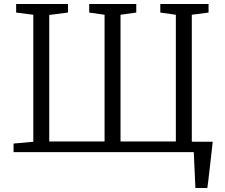

<svg xmlns="http://www.w3.org/2000/svg" viewBox="-20 -763 1127 963"><path d="M960 180Q959 157.5 958 135Q957 112.5 956 90Q955 67.5 954 45Q953 22.5 952 0L902 -52H1047Q1044.5 -29 1041.8 -5.8Q1039 17.5 1036.5 40.8Q1034 64 1031.2 87.2Q1028.5 110.5 1025.8 133.8Q1023 157 1020 180ZM48 0V-43L147 -52V-689L61 -700V-743H321V-700L227 -688V-53.5H504.5V-689L427.5 -700V-743H663.5V-700L584.5 -689V-53.5H862V-689L784 -700V-743H1026V-700L942 -689V-53L1039 -43V0Z"/></svg>

Font: Merriweather Light
Style: Regular
Weight: 300
Designer: Eben Sorkin
Foundry: Eben Sorkin
Version: Version 2.100